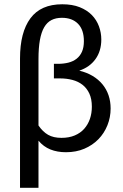

<svg xmlns="http://www.w3.org/2000/svg" viewBox="-20 -702 571 894"><path d="M287.1 6.8Q246.6 6.8 214.6 -6.1Q182.6 -19 159.2 -46.9V172.4H73.2V-429.7Q73.2 -551.3 121.6 -616.7Q169.9 -682.1 270 -682.1Q316.9 -682.1 351.1 -668.5Q385.3 -654.8 407.5 -632.1Q429.7 -609.4 440.7 -579.6Q451.7 -549.8 451.7 -518.1Q451.7 -464.4 424.6 -426.8Q397.5 -389.2 349.1 -373Q383.8 -364.7 410.9 -348.6Q438 -332.5 456.8 -309.8Q475.6 -287.1 485.4 -258.5Q495.1 -230 495.1 -196.8Q495.1 -155.8 480.2 -118.7Q465.3 -81.5 438.2 -53.7Q411.1 -25.9 372.8 -9.5Q334.5 6.8 287.1 6.8ZM250 -404.8Q276.4 -404.8 298.6 -410.4Q320.8 -416 336.9 -428.7Q353 -441.4 361.8 -461.4Q370.6 -481.4 370.6 -510.3Q370.6 -563.5 343.3 -591.3Q315.9 -619.1 268.1 -619.1Q240.2 -619.1 219.7 -608.6Q199.2 -598.1 185.8 -575.2Q172.4 -552.2 165.8 -515.6Q159.2 -479 159.2 -427.2V-117.7Q179.2 -88.4 204.1 -74.2Q229 -60.1 266.1 -60.1Q301.3 -60.1 327.9 -71.3Q354.5 -82.5 372.1 -102.3Q389.6 -122.1 398.7 -148.4Q407.7 -174.8 407.7 -205.1Q407.7 -241.2 396 -266.4Q384.3 -291.5 364.3 -307.1Q344.2 -322.8 317.4 -329.8Q290.5 -336.9 260.3 -336.9H231V-404.8Z"/></svg>

Font: Carlito
Style: Regular
Weight: 400
Designer: Lukasz Dziedzic
Foundry: tyPoland Lukasz Dziedzic
Version: Version 1.104